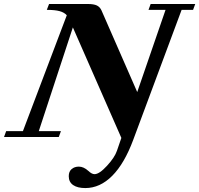

<svg xmlns="http://www.w3.org/2000/svg" viewBox="-60 -683 993 957"><path d="M-40 0 -29.3 -29.3H54.2L272.9 -606.9Q260.3 -621.1 237.3 -627.4Q214.4 -633.8 173.3 -633.8L184.6 -663.1H377.4Q407.2 -663.1 422.6 -655.8Q438 -648.4 445.8 -631.3L624 -224.1L765.1 -633.8H680.2L690.9 -663.1H913.1L902.3 -633.8H845.2L604 14.2Q560.1 132.3 499.3 193.4Q438.5 254.4 365.2 254.4Q326.2 254.4 304.4 239.3Q282.7 224.1 282.7 195.3Q282.7 171.9 297.1 159.7Q311.5 147.5 333 147.5Q356.9 147.5 380.4 168.9Q397.5 185.1 411.1 185.1Q435.1 185.1 473.4 143.3Q511.7 101.6 522.9 68.4L544.9 4.4L303.2 -546.4L133.3 -29.3H243.7L232.9 0Z"/></svg>

Font: Elstob Grade
Style: Italic
Weight: 400
Italic angle: -20°
Designer: Peter S. Baker
Version: Version 1.015